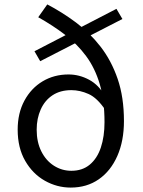

<svg xmlns="http://www.w3.org/2000/svg" viewBox="-20 -836 648 869"><path d="M300 13Q238 13 183 -18Q128 -49 94 -108Q60 -167 60 -249Q60 -324 90.5 -380.5Q121 -437 173 -468Q225 -499 290 -499Q339 -499 383.5 -475Q428 -451 456 -400L457 -338Q420 -393 381 -410.5Q342 -428 303 -428Q253 -428 218 -405Q183 -382 164.5 -341Q146 -300 146 -249Q146 -193 167 -151Q188 -109 224 -86Q260 -63 303 -63Q353 -63 386.5 -91Q420 -119 436.5 -168.5Q453 -218 453 -283Q453 -382 431.5 -455Q410 -528 369.5 -582.5Q329 -637 274 -679Q219 -721 153 -758L194 -816Q261 -781 323.5 -734.5Q386 -688 435 -625Q484 -562 512.5 -479Q541 -396 541 -288Q541 -198 511 -130Q481 -62 427 -24.5Q373 13 300 13ZM162 -559 136 -604 507 -796 534 -750Z"/></svg>

Font: Noto Sans HK Thin
Style: Regular
Weight: 400
Version: Version 2.004-H2;hotconv 1.0.118;makeotfexe 2.5.65603